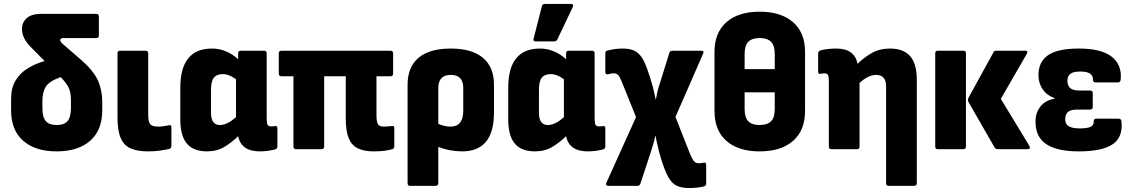

<svg xmlns="http://www.w3.org/2000/svg" viewBox="-20 -753 5710 969"><path d="M266 11Q158 11 97 -42.5Q36 -96 36 -196V-255Q36 -310 59 -347.5Q82 -385 120.5 -408.5Q159 -432 205 -445L140 -511Q116 -534 103.5 -557.5Q91 -581 91 -608Q91 -640 115 -661.5Q139 -683 189 -683H466Q479 -683 479 -669V-574Q479 -561 466 -561H300Q284 -561 284 -550Q284 -545 288 -540Q292 -535 298 -530L395 -446Q455 -392 475.5 -344Q496 -296 496 -239V-196Q496 -96 435 -42.5Q374 11 266 11ZM194 -208Q194 -162 211 -142Q228 -122 266 -122Q304 -122 321 -142Q338 -162 338 -208V-247Q338 -291 324 -315.5Q310 -340 286 -364Q228 -343 211 -315.5Q194 -288 194 -242Z M727 11Q675 11 640.5 -3.5Q606 -18 589.5 -55.5Q573 -93 573 -160V-484Q573 -497 586 -497H714Q728 -497 728 -484V-172Q728 -139 738 -126.5Q748 -114 777 -114Q792 -114 806.5 -116Q821 -118 833 -121Q845 -124 845 -110V-16Q845 -5 834 -1Q815 3 788.5 7Q762 11 727 11Z M1025 11Q956 11 923 -28.5Q890 -68 890 -150V-310Q890 -508 1050 -508Q1086 -508 1120 -494Q1154 -480 1182 -454V-484Q1182 -497 1195 -497H1313Q1326 -497 1326 -484V-153Q1326 -130 1331 -122.5Q1336 -115 1349 -115Q1355 -115 1360 -115.5Q1365 -116 1370 -117Q1380 -118 1380 -106V-13Q1380 -1 1365 2Q1348 6 1329 8.5Q1310 11 1292 11Q1197 11 1182 -66Q1151 -35 1113 -12Q1075 11 1025 11ZM1045 -184Q1045 -122 1090 -122Q1127 -122 1171 -162V-353Q1136 -379 1105 -379Q1074 -379 1059.5 -361Q1045 -343 1045 -301Z M1866 11Q1819 11 1787.5 -3.5Q1756 -18 1740.5 -54Q1725 -90 1725 -154V-368H1616V-14Q1616 0 1603 0H1474Q1461 0 1461 -14V-368H1401Q1387 -368 1387 -382V-484Q1387 -497 1401 -497H1950Q1964 -497 1964 -484V-382Q1964 -368 1950 -368H1880V-170Q1880 -140 1887 -127Q1894 -114 1917 -114Q1927 -114 1937 -115Q1947 -116 1959 -117Q1970 -119 1970 -106V-15Q1970 -3 1960 0Q1923 11 1866 11Z M2049 185Q2037 185 2037 171V-325Q2037 -415 2092.5 -461.5Q2148 -508 2255 -508Q2361 -508 2417 -461.5Q2473 -415 2473 -326V-184Q2473 11 2312 11Q2282 11 2250 5Q2218 -1 2192 -12V171Q2192 185 2178 185ZM2192 -308V-128Q2224 -114 2254 -114Q2318 -114 2318 -195V-309Q2318 -375 2255 -375Q2192 -375 2192 -308Z M2680 11Q2611 11 2578 -28.5Q2545 -68 2545 -150V-310Q2545 -508 2705 -508Q2741 -508 2775 -494Q2809 -480 2837 -454V-484Q2837 -497 2850 -497H2968Q2981 -497 2981 -484V-153Q2981 -130 2986 -122.5Q2991 -115 3004 -115Q3010 -115 3015 -115.5Q3020 -116 3025 -117Q3035 -118 3035 -106V-13Q3035 -1 3020 2Q3003 6 2984 8.5Q2965 11 2947 11Q2852 11 2837 -66Q2806 -35 2768 -12Q2730 11 2680 11ZM2700 -184Q2700 -122 2745 -122Q2782 -122 2826 -162V-353Q2791 -379 2760 -379Q2729 -379 2714.5 -361Q2700 -343 2700 -301ZM2683 -544Q2669 -544 2673 -558L2715 -722Q2717 -733 2731 -733H2861Q2878 -733 2870 -716L2793 -554Q2788 -544 2776 -544Z M3459 196Q3420 196 3395.5 184.5Q3371 173 3353.5 142Q3336 111 3318 54L3306 12Q3302 -6 3297.5 -24Q3293 -42 3289 -66H3287Q3282 -42 3276.5 -24Q3271 -6 3263 19L3212 174Q3208 185 3197 185H3050Q3042 185 3039.5 180Q3037 175 3041 168L3190 -162L3117 -343Q3108 -365 3100 -374Q3092 -383 3078 -383Q3070 -383 3063 -381.5Q3056 -380 3048 -378Q3035 -376 3035 -390V-484Q3035 -496 3046 -498Q3061 -502 3081 -505Q3101 -508 3123 -508Q3165 -508 3189 -493Q3213 -478 3228.5 -447Q3244 -416 3259 -368L3274 -317Q3281 -292 3289 -251H3290Q3294 -273 3298.5 -292.5Q3303 -312 3309 -328L3358 -486Q3361 -497 3374 -497H3519Q3536 -497 3528 -481L3389 -163L3463 25Q3474 51 3483 61Q3492 71 3507 71Q3517 71 3532 68Q3544 65 3544 80V174Q3544 185 3532 188Q3499 196 3459 196Z M3814 -694Q3922 -694 3982.5 -641Q4043 -588 4043 -491V-193Q4043 -95 3982.5 -42Q3922 11 3814 11Q3706 11 3646 -42Q3586 -95 3586 -193V-491Q3586 -588 3646 -641Q3706 -694 3814 -694ZM3814 -561Q3776 -561 3757 -542.5Q3738 -524 3738 -480V-404H3890V-480Q3890 -524 3871 -542.5Q3852 -561 3814 -561ZM3814 -122Q3852 -122 3871 -140.5Q3890 -159 3890 -203V-287H3738V-203Q3738 -159 3757 -140.5Q3776 -122 3814 -122Z M4176 0Q4163 0 4163 -14V-345Q4163 -368 4158 -375.5Q4153 -383 4140 -383Q4134 -383 4129.5 -382Q4125 -381 4120 -380Q4109 -379 4109 -392V-484Q4109 -496 4125 -500Q4142 -504 4162 -506Q4182 -508 4200 -508Q4293 -508 4308 -431Q4339 -462 4379 -485Q4419 -508 4472 -508Q4539 -508 4573 -470Q4607 -432 4607 -350V171Q4607 185 4593 185H4465Q4452 185 4452 171V-316Q4452 -375 4402 -375Q4380 -375 4358.5 -363.5Q4337 -352 4318 -335V-14Q4318 0 4305 0Z M5016 0Q5006 0 5000 -8L4868 -238Q4863 -248 4867 -258L4994 -489Q4997 -497 5009 -497H5154Q5171 -497 5162 -481L5031 -254L5175 -17Q5179 -10 5177 -5Q5175 0 5166 0ZM4712 0Q4700 0 4700 -14V-484Q4700 -497 4712 -497H4842Q4855 -497 4855 -484V-14Q4855 0 4842 0Z M5424 11Q5316 11 5261 -25Q5206 -61 5206 -139Q5206 -184 5231 -215.5Q5256 -247 5302 -255V-258Q5264 -271 5242.5 -302Q5221 -333 5221 -374Q5221 -441 5269.5 -474.5Q5318 -508 5425 -508Q5538 -508 5590.5 -467Q5643 -426 5636 -352Q5635 -337 5622 -337H5509Q5496 -337 5496 -351Q5497 -369 5482.5 -380.5Q5468 -392 5433 -392Q5396 -392 5381.5 -380Q5367 -368 5367 -346Q5367 -322 5380.5 -309Q5394 -296 5431 -296H5482Q5495 -296 5495 -282V-213Q5495 -200 5482 -200H5416Q5384 -200 5370 -188Q5356 -176 5356 -151Q5356 -127 5373.5 -116Q5391 -105 5429 -105Q5465 -105 5482.5 -112Q5500 -119 5500 -141Q5500 -154 5513 -154H5626Q5639 -154 5640 -139Q5648 -61 5595.5 -25Q5543 11 5424 11Z"/></svg>

Font: Sofia Sans Semi Condensed Black
Style: Regular
Weight: 900
Designer: Botio Nikoltchev, Ani Petrova
Foundry: lettersoup
Version: Version 4.100; ttfautohint (v1.8.4.7-5d5b)